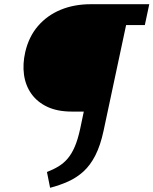

<svg xmlns="http://www.w3.org/2000/svg" viewBox="-20 -678 729 912"><path d="M218 214 203 139Q234 127 258.5 112Q283 97 302 74.5Q321 52 335.5 18Q350 -16 361 -67L378 -148H321Q253 -148 205 -170.5Q157 -193 129 -232.5Q101 -272 94 -323Q87 -374 100 -431Q117 -504 160.5 -554.5Q204 -605 268 -631.5Q332 -658 411 -658H689L668 -559H579L472 -57Q457 13 433 60Q409 107 376.5 136.5Q344 166 304 184Q264 202 218 214Z"/></svg>

Font: Ysabeau Office
Style: Bold Italic
Weight: 700
Italic angle: -12°
Designer: Christian Thalmann (Catharsis Fonts)
Version: Version 2.001;gftools[0.9.30]; featfreeze: tnum,lnum,ss02